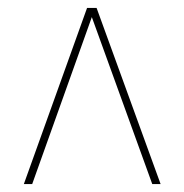

<svg xmlns="http://www.w3.org/2000/svg" viewBox="-20 -734 464 483"><path d="M40 -271H61L211 -691L363 -271H384L223 -714H199Z"/></svg>

Font: Noto Serif Display ExtraCondensed
Style: Bold
Weight: 700
Width: 2
Designer: Monotype Design Team
Foundry: Monotype Imaging Inc.
Version: Version 2.009